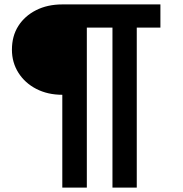

<svg xmlns="http://www.w3.org/2000/svg" viewBox="-20 -744 829 869"><path d="M262 105V-315Q196 -315 144.5 -341.5Q93 -368 63.5 -414.5Q34 -461 34 -519Q34 -581 63 -626.5Q92 -672 143.5 -698Q195 -724 262 -724H706V-619H599V105H489V-619H373V105Z"/></svg>

Font: Aleo
Style: Bold
Weight: 700
Designer: Alessio Laiso
Foundry: Alessio Laiso
Version: Version 2.001;gftools[0.9.29]